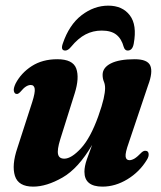

<svg xmlns="http://www.w3.org/2000/svg" viewBox="-20 -668 583 697"><path d="M508.5 -120.5Q518 -120.5 519.5 -110.2Q521 -100 513 -87.5Q486.5 -44 442.5 -17.2Q398.5 9.5 352 9.5Q286.5 9.5 286.5 -44.5Q286.5 -64 295.2 -89.2Q304 -114.5 314.5 -142Q264.5 -56.5 206.8 -23.5Q149 9.5 100.5 9.5Q46.5 9.5 34.2 -29.5Q22 -68.5 43 -130.5L97 -297.5Q108 -332 106 -345.8Q104 -359.5 91.5 -359.5Q83.5 -359.5 74.5 -354Q65.5 -348.5 53 -333.5Q45.5 -326 40.5 -327Q33 -327 30.5 -336.8Q28 -346.5 36.5 -364.5Q56.5 -403 95.2 -428Q134 -453 188 -453Q244.5 -453 256.8 -419.2Q269 -385.5 251 -328.5L198.5 -161.5Q187 -124 190.8 -108Q194.5 -92 213.5 -92Q239 -92 273.8 -129.5Q308.5 -167 337 -246.5Q350.5 -284.5 356 -308.8Q361.5 -333 361.5 -348Q361.5 -361.5 357 -372Q352.5 -382.5 352.5 -396.5Q352.5 -422.5 382.5 -437.8Q412.5 -453 469 -453Q516 -453 525.8 -429.2Q535.5 -405.5 517.5 -358L447 -148.5Q434.5 -113.5 436 -100Q437.5 -86.5 450 -86.5Q458 -86.5 468 -92.2Q478 -98 495 -115.5Q502.5 -121.5 508.5 -120.5ZM349 -557Q317.5 -557 290.5 -543Q263.5 -529 238 -498Q227 -484.5 217 -484.5Q199 -484.5 208 -510Q231 -578 276.2 -612.8Q321.5 -647.5 373 -647.5Q424.5 -647.5 451.2 -612.5Q478 -577.5 465.5 -509.5Q461 -484.5 443.5 -484.5Q433 -484.5 429 -498Q421 -527.5 402.2 -542.2Q383.5 -557 349 -557Z"/></svg>

Font: Fraunces 144pt S050
Style: Bold Italic
Weight: 700
Italic angle: -16°
Version: Version 1.000; ttfautohint (v1.8.3)